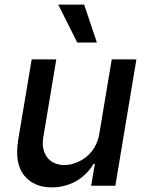

<svg xmlns="http://www.w3.org/2000/svg" viewBox="-20 -802 634 829"><path d="M58.6 -198.5 116.8 -545.5H223L167.3 -211.3Q162.3 -183.2 166.7 -161.4Q171.2 -139.6 183.9 -122.5Q209.2 -89.5 258.5 -89.5Q288.4 -89.5 320.3 -104.4Q336.3 -111.9 350.9 -123.2Q365.4 -134.6 377.1 -149.7Q388.8 -164.8 397.2 -183.9Q405.5 -203.1 409.1 -226.2L462.4 -545.5H568.9L478 0H373.6L389.6 -94.5H383.9Q369.7 -70.3 350.1 -51.3Q330.6 -32.3 307.4 -19.4Q284.1 -6.4 257.8 0.4Q231.5 7.1 203.5 7.1Q126.1 7.1 83.8 -45.1Q42.3 -96.9 58.6 -198.5ZM231.5 -782H343.4L398.4 -618.3H313.6Z"/></svg>

Font: Inter P Medium
Style: Italic
Weight: 500
Italic angle: 9.39999°
Designer: Rasmus Andersson
Foundry: rsms
Version: Version 3.018;git-588b23468